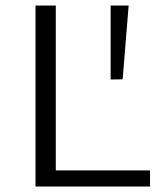

<svg xmlns="http://www.w3.org/2000/svg" viewBox="-20 -678 589 698"><path d="M109.1 0V-658H182.8V0ZM134 0V-58.5H525.4V0ZM425.9 -389.6 382.2 -389.1V-658H447.7Z"/></svg>

Font: Ysabeau
Style: Bold
Weight: 700
Designer: Christian Thalmann (Catharsis Fonts)
Version: Version 2.000;gftools[0.9.27.dev2+g8671c4b]